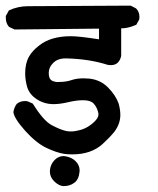

<svg xmlns="http://www.w3.org/2000/svg" viewBox="-30 -585 550 668"><path d="M143.6 12.7Q143.6 -11.7 161.1 -29.3Q173.8 -42 191.4 -42Q195.3 -42 199.2 -41Q220.7 -37.1 233.9 -23.4Q247.1 -9.8 247.1 8.8Q247.1 12.7 246.1 16.6Q244.1 36.1 232.4 47.9L228.5 50.8Q213.9 62.5 190.4 62.5Q174.8 61.5 159.2 46.4Q143.6 31.2 143.6 12.7ZM106.4 -426.8Q146.5 -459 216.8 -459Q245.1 -459 314.5 -448.2V-485.4L20.5 -482.4L2 -491.2L0 -493.2Q-9.8 -504.9 -9.8 -523.4Q-9.8 -525.4 -9.8 -529.3L1 -548.8Q32.2 -563.5 68.4 -563.5Q72.3 -563.5 77.1 -563.5L424.8 -565.4L443.4 -555.7Q455.1 -543.9 455.1 -526.4Q455.1 -519.5 454.1 -516.6L444.3 -499Q426.8 -491.2 414.1 -488.8Q401.4 -486.3 391.6 -486.3V-390.6Q388.7 -376 379.9 -367.2Q371.1 -358.4 355.5 -358.4Q349.6 -358.4 344.7 -359.4Q280.3 -379.9 201.2 -381.8Q199.2 -381.8 198.2 -381.8Q169.9 -381.8 154.3 -365.2Q139.6 -350.6 139.6 -331.1Q139.6 -313.5 147.5 -306.6Q155.3 -300.8 167 -299.8Q170.9 -299.8 173.8 -299.8Q200.2 -299.8 218.3 -306.2Q236.3 -312.5 260.7 -312.5Q270.5 -312.5 280.3 -311.5Q319.3 -307.6 346.2 -280.3Q373 -252.9 382.8 -224.6Q388.7 -203.1 388.7 -185.5Q388.7 -154.3 368.2 -127Q352.5 -107.4 328.1 -85Q288.1 -47.9 221.7 -47.9Q205.1 -47.9 192.4 -49.8Q164.1 -54.7 129.9 -71.3Q95.7 -87.9 57.6 -129.9Q18.6 -173.8 16.6 -195.3Q19.5 -211.9 28.3 -223.6Q40 -233.4 56.6 -233.4Q63.5 -233.4 66.4 -232.4L84 -224.6Q121.1 -165 149.4 -149.9Q177.7 -134.8 197.3 -129.9Q206.1 -127.9 211.4 -127.9Q216.8 -127.9 222.7 -127.9Q228.5 -127.9 241.2 -130.9Q272.5 -136.7 297.9 -161.1Q312.5 -174.8 312.5 -186.5Q312.5 -188.5 312.5 -190.4Q307.6 -212.9 294.9 -225.6Q284.2 -236.3 258.8 -236.3Q236.3 -236.3 207.5 -229.5Q178.7 -222.7 156.2 -222.7Q120.1 -222.7 91.8 -244.1Q68.4 -261.7 62.5 -290Q57.6 -310.5 57.6 -330.1Q57.6 -365.2 71.3 -388.7Q83 -409.2 106.4 -426.8Z"/></svg>

Font: JasonHandwriting2
Style: SemiBold
Weight: 600
Version: Version 1.04.7